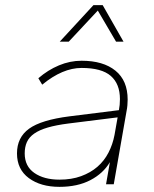

<svg xmlns="http://www.w3.org/2000/svg" viewBox="-20 -716 600 746"><path d="M211 10Q138 10 92 -24Q46 -58 46 -120Q46 -182 93 -216Q140 -250 250 -264L442 -288Q446 -308 446 -331Q446 -390 410.5 -421Q375 -452 297 -452Q223 -452 144 -387L129 -412Q166 -444 209 -462Q252 -480 297 -480Q381 -480 428.5 -441.5Q476 -403 476 -329Q476 -319 475 -307Q474 -295 472 -286L422 0H392L407 -86Q381 -42 331 -16Q281 10 211 10ZM211 -18Q258 -18 295 -31.5Q332 -45 358.5 -68Q385 -91 401.5 -123Q418 -155 425 -192L437 -260L245 -236Q198 -230 165.5 -220.5Q133 -211 113 -197Q93 -183 84.5 -164Q76 -145 76 -120Q76 -70 113.5 -44Q151 -18 211 -18ZM431 -554 360 -675 247 -554H212L343 -696H379L460 -554Z"/></svg>

Font: Celebes Thin
Style: Italic
Weight: 250
Italic angle: -10°
Designer: Anugrah Pasau
Foundry: Lafontype
Version: Version 1.000; ttfautohint (v1.8.4)